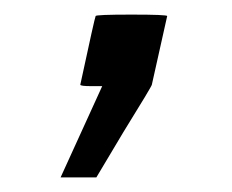

<svg xmlns="http://www.w3.org/2000/svg" viewBox="-20 -118 318 263"><path d="M90 -2Q110 -95 111 -96Q111 -98 160 -98Q209 -98 209 -96L188 -2Q188 0 149 63L112 125H63L120 0H105Q90 0 90 -2Z"/></svg>

Font: MathJax_SansSerif
Style: Italic
Weight: 400
Version: Version 1.1